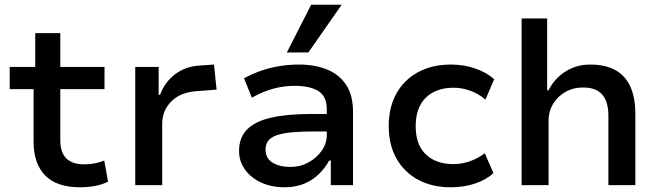

<svg xmlns="http://www.w3.org/2000/svg" viewBox="-20 -783 2796 812"><path d="M318 9Q220 9 171 -41Q122 -91 122 -184V-406H21V-500H129V-643H235V-500H422V-406H235V-190Q235 -138 260.5 -113Q286 -88 336 -88Q359 -88 380 -92Q401 -96 421 -104L437 -15Q412 -2 381.5 3.5Q351 9 318 9Z M552 0V-500H651V-382H657Q676 -435 720.5 -469Q765 -503 827 -506L885 -510L896 -404L806 -397Q740 -391 703 -352.5Q666 -314 666 -260V0Z M1183 9Q1128 9 1084.5 -11Q1041 -31 1016 -66Q991 -101 991 -144Q991 -201 1025 -235.5Q1059 -270 1127 -285.5Q1195 -301 1298 -301H1379V-227H1305Q1253 -227 1215.5 -223.5Q1178 -220 1153 -212Q1128 -204 1115.5 -189Q1103 -174 1103 -151Q1103 -113 1133 -95Q1163 -77 1209 -77Q1250 -77 1284.5 -96Q1319 -115 1340.5 -145.5Q1362 -176 1362 -211V-321Q1362 -375 1327 -397.5Q1292 -420 1225 -420Q1182 -420 1138 -408.5Q1094 -397 1045 -370L1012 -452Q1047 -471 1084.5 -484Q1122 -497 1162.5 -503.5Q1203 -510 1245 -510Q1312 -510 1363.5 -489Q1415 -468 1444 -424Q1473 -380 1473 -309V0H1379V-104H1372Q1356 -74 1330 -48Q1304 -22 1267.5 -6.5Q1231 9 1183 9ZM1193 -561 1296 -763H1425L1284 -561Z M1886 9Q1807 9 1748 -23Q1689 -55 1656.5 -113Q1624 -171 1624 -250Q1624 -329 1656.5 -387.5Q1689 -446 1748.5 -478Q1808 -510 1887 -510Q1943 -510 1991 -493Q2039 -476 2070 -448L2033 -362Q2005 -386 1969.5 -399Q1934 -412 1899 -412Q1824 -412 1781 -370Q1738 -328 1738 -249Q1738 -171 1781 -130Q1824 -89 1898 -89Q1934 -89 1968.5 -101.5Q2003 -114 2030 -135L2067 -51Q2037 -23 1990 -7Q1943 9 1886 9Z M2186 0V-705H2294V-401H2300Q2324 -450 2370.5 -480Q2417 -510 2476 -510Q2539 -510 2581.5 -487Q2624 -464 2645.5 -417.5Q2667 -371 2667 -300V0H2553V-295Q2553 -331 2542.5 -357.5Q2532 -384 2508.5 -398.5Q2485 -413 2446 -413Q2404 -413 2371 -394Q2338 -375 2319 -343.5Q2300 -312 2300 -274V0Z"/></svg>

Font: Nunito Sans 6pt SemiBold
Style: Regular
Weight: 600
Version: Version 3.101;gftools[0.9.27]